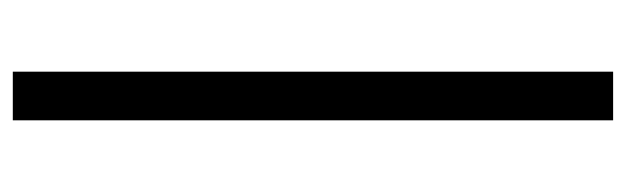

<svg xmlns="http://www.w3.org/2000/svg" viewBox="-359 -409 978 300"><g transform="rotate(-90 130.0 -259.0)"><path d="M92 210V-728H168V210Z"/></g></svg>

Font: Ekushey Amar Desh
Style: Regular
Weight: 400
Designer: Al Mamun Sumon
Foundry: Al Mamun Sumon
Version: Version 1.0